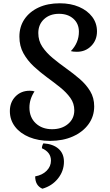

<svg xmlns="http://www.w3.org/2000/svg" viewBox="-20 -832 670 1168"><path d="M213 -631Q213 -584 237.5 -547.5Q262 -511 300.5 -479Q339 -447 382.5 -416Q426 -385 465 -351.5Q504 -318 528.5 -277.5Q553 -237 553 -185Q553 -124 518.5 -76.5Q484 -29 423.5 -2Q363 25 285 25Q213 25 157.5 2Q102 -21 71 -62Q40 -103 40 -156Q40 -210 74 -245Q108 -280 161 -280Q179 -280 190 -276Q159 -229 159 -178Q159 -118 197.5 -82Q236 -46 297 -46Q356 -46 394 -78Q432 -110 432 -161Q432 -203 408 -236.5Q384 -270 346 -300.5Q308 -331 265.5 -362Q223 -393 185 -428.5Q147 -464 122.5 -508Q98 -552 98 -609Q98 -670 129 -715.5Q160 -761 215 -786.5Q270 -812 344 -812Q410 -812 461 -790Q512 -768 541 -729.5Q570 -691 570 -641Q570 -588 535 -552.5Q500 -517 448 -517Q424 -517 411 -521Q460 -572 460 -639Q460 -688 426.5 -718Q393 -748 339 -748Q283 -748 248 -715.5Q213 -683 213 -631ZM244 40Q303 44 336 73Q369 102 369 152Q369 208 333 253.5Q297 299 238 316Q194 297 194 241Q238 233 264 206.5Q290 180 290 145Q290 94 235 70Q235 54 244 40Z"/></svg>

Font: Merienda Medium
Style: Regular
Weight: 500
Designer: Eduardo Rodriguez Tunni
Foundry: Eduardo Rodriguez Tunni
Version: Version 2.001; ttfautohint (v1.8.4.7-5d5b)